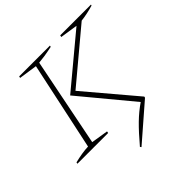

<svg xmlns="http://www.w3.org/2000/svg" viewBox="-218 -818 1201 1201"><g transform="rotate(-45 382.5 -217.0)"><path d="M1 0 3 -10Q35 -18 65.5 -23Q96 -28 124 -29L249 -615L127 -633L130 -644H402L400 -635Q357 -626 329.5 -622Q302 -618 279 -616L162 -30L275 -12L273 0ZM358 210 352 202Q412 131 458 86Q504 41 554 7L271 -334L607 -614L490 -632L493 -644H765L763 -637Q705 -620 653 -614L315 -331L594 -1L592 7Z"/></g></svg>

Font: Piazzolla Thin
Style: Italic
Weight: 100
Italic angle: -11.3°
Designer: Juan Pablo del Peral
Foundry: Huerta Tipografica
Version: Version 1.330